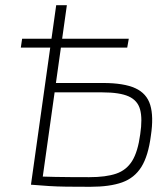

<svg xmlns="http://www.w3.org/2000/svg" viewBox="-20 -710 647 738"><path d="M60 -527 65 -561H475L469 -527ZM376 -391Q456 -391 500 -371Q544 -351 557.5 -306.5Q571 -262 560 -189Q550 -111 523.5 -68.5Q497 -26 449.5 -9Q402 8 327 8Q273 8 235.5 7.5Q198 7 167 5Q136 3 100 0L117 -32Q138 -31 192 -30Q246 -29 323 -29Q387 -29 426.5 -42.5Q466 -56 488 -91.5Q510 -127 519 -194Q528 -254 518.5 -289Q509 -324 474.5 -339.5Q440 -355 373 -355H163L167 -391ZM237 -690 140 0H99L196 -690Z"/></svg>

Font: Exo 2 ExtraLight
Style: Italic
Weight: 250
Italic angle: -8°
Designer: Natanael Gama
Foundry: Natanael Gama
Version: Version 2.010